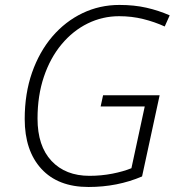

<svg xmlns="http://www.w3.org/2000/svg" viewBox="-20 -744 726 774"><path d="M336.9 9.8Q213.9 9.8 146.7 -63.5Q79.6 -136.7 79.6 -264.2Q79.6 -366.7 109.1 -451.2Q138.7 -535.6 190.9 -596.7Q243.2 -657.7 312.5 -690.9Q381.8 -724.1 461.4 -724.1Q521 -724.1 570.3 -712.9Q619.6 -701.7 664.1 -682.1L644 -637.2Q603.5 -655.8 557.4 -667.2Q511.2 -678.7 460.4 -678.7Q393.1 -678.7 333.5 -649.4Q273.9 -620.1 228.3 -565.4Q182.6 -510.7 157 -434.8Q131.3 -358.9 131.3 -266.1Q131.3 -155.3 187.7 -95.2Q244.1 -35.2 340.8 -35.2Q388.2 -35.2 432.9 -43.9Q477.5 -52.7 509.8 -65.9L563.5 -314.9H385.7L395.5 -359.9H623.5L552.7 -32.7Q453.1 9.8 336.9 9.8Z"/></svg>

Font: Open Sans Light
Style: Italic
Weight: 300
Italic angle: -12°
Designer: Monotype Design Team
Foundry: Monotype Imaging Inc.
Version: Version 3.003; ttfautohint (v1.8.4)